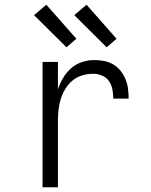

<svg xmlns="http://www.w3.org/2000/svg" viewBox="-20 -792 640 812"><path d="M160 0V-530H225V-414Q233 -439 247 -462.5Q261 -486 281 -503.5Q301 -521 326.5 -529.5Q352 -538 379 -538Q400 -538 420.5 -534Q441 -530 459 -519.5Q477 -509 490 -492.5Q503 -476 511 -456.5Q519 -437 521.5 -416Q524 -395 524 -375H459Q459 -394 455.5 -413Q452 -432 441.5 -448Q431 -464 412.5 -472Q394 -480 375 -480Q352 -480 329 -473.5Q306 -467 287.5 -452Q269 -437 256.5 -416.5Q244 -396 237 -373.5Q230 -351 227.5 -327.5Q225 -304 225 -281V0ZM431 -592 294 -728 346 -772 473 -628ZM261 -592 124 -728 176 -772 303 -628Z"/></svg>

Font: Iosevka Curly Light Extended
Style: Regular
Weight: 300
Width: 7
Monospace: yes
Designer: Belleve Invis
Foundry: Belleve Invis
Version: Version 11.1.0; ttfautohint (v1.8.3)